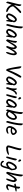

<svg xmlns="http://www.w3.org/2000/svg" viewBox="3872 -4703 1078 8862"><g transform="rotate(90 4411.0 -272.0)"><path d="M54.4 -87.9Q54.4 -105.9 63.8 -148.4Q73.3 -190.9 88.1 -248.3Q102.9 -305.8 119.4 -369.6Q135.8 -433.3 150.6 -494.6Q165.4 -555.9 174.9 -606.2Q184.4 -656.5 184.4 -685.5Q184.4 -704.2 188.3 -711.3Q192.2 -718.3 203 -718.3Q212 -718.3 221.7 -709.9Q231.3 -701.4 240.5 -687.4Q249.6 -673.4 255 -657.3Q260.5 -641.1 260.5 -625.2Q260.5 -611.6 254.3 -577.8Q248.1 -544.1 237.4 -495.8Q226.7 -447.5 211.8 -389.3Q197 -331 179.3 -267.4Q166.7 -221 155.8 -176.6Q144.8 -132.3 135.6 -96.8Q126.3 -61.3 118.9 -40.4Q111.4 -19.5 105.3 -19.5Q98.2 -19.5 89.4 -26Q80.6 -32.4 72.7 -42.7Q64.9 -53.1 59.6 -65.1Q54.4 -77.1 54.4 -87.9ZM584.4 -675.2Q584.4 -664.5 565.2 -644.6Q546 -624.7 513.3 -595Q480.6 -565.3 440.1 -527.1Q399.7 -489 356.1 -441.9Q312.6 -394.9 271.9 -340.1Q271.9 -317.1 280.1 -286.7Q288.3 -256.3 308.1 -224.5Q327.9 -192.6 361.5 -164.9Q389.5 -142.9 420.1 -126.6Q450.7 -110.2 477.7 -97.7Q504.7 -85.2 521.3 -72.7Q538 -60.1 538 -45.8Q538 -31.8 526.1 -25.7Q514.3 -19.5 494.3 -19.5Q465.9 -19.5 429.2 -31.5Q392.5 -43.6 354 -67.3Q315.6 -91 281.9 -126.5Q248.3 -162 225.2 -208.7Q202.2 -255.3 197.5 -313.3L244.9 -324.3Q225.1 -307.7 207.9 -278.7Q190.7 -249.7 176.7 -215.1Q162.7 -180.5 151.5 -146.4Q140.3 -112.2 131.7 -83.4Q123 -54.7 116.5 -37.1Q110 -19.5 105.6 -19.5Q101.5 -19.5 94.9 -26.7Q88.3 -33.8 81.4 -45Q74.6 -56.1 70 -68.6Q65.4 -81 65.4 -92.6Q65.4 -127.7 87.5 -178.1Q109.7 -228.5 146.8 -287.1Q183.9 -345.7 229.3 -405.3Q274.7 -464.8 321.8 -519.8Q369 -574.9 411.3 -618.3Q453.6 -661.7 485 -686.7Q516.4 -711.8 529.2 -711.8Q544.2 -711.8 556.7 -705.3Q569.2 -698.9 576.8 -690.6Q584.4 -682.3 584.4 -675.2Z M1008.6 -380.4Q1008.6 -365.3 1002.7 -348Q996.7 -330.6 988.1 -315.6Q979.5 -300.5 970.4 -290.9Q961.2 -281.2 955.5 -281.2Q943.4 -281.2 938.8 -294.5Q934.2 -307.8 934.2 -335.5Q934.2 -360.3 930.8 -381.5Q927.3 -402.7 919.3 -415.5Q911.2 -428.3 897.3 -428.3Q872.6 -428.3 843.5 -406.5Q814.3 -384.7 786.1 -349.8Q757.8 -314.9 734.2 -274.7Q710.6 -234.5 696.1 -197.8Q681.7 -161.1 681.7 -136Q681.7 -118.3 696.2 -108Q710.7 -97.7 728.5 -97.7Q750.7 -97.7 777.9 -113.4Q805 -129.2 832.6 -158.1Q860.2 -186.9 882.4 -227.2Q904.6 -267.4 916.9 -315.7Q918.9 -324.7 925.6 -330Q932.2 -335.2 943.3 -335.2Q949.3 -335.2 957.9 -330.3Q966.6 -325.4 975.6 -317.5Q984.6 -309.5 990.3 -300.4Q995.9 -291.3 995.9 -283.3Q995.9 -268.3 993.2 -248.2Q990.5 -228.2 985.8 -200.6Q981 -173 974 -134Q969 -103 965.8 -76Q962.6 -49 957.5 -32.1Q952.4 -15.3 940.7 -15.3Q927 -15.3 917.1 -34.6Q907.2 -54 901.9 -86Q896.5 -118.1 896.5 -158.1Q896.5 -180.5 901 -202.6Q905.4 -224.7 915.7 -245L956.5 -224.9Q942.7 -191.8 917.8 -155.2Q892.9 -118.5 861.9 -86.7Q830.9 -54.8 797.7 -35Q764.6 -15.3 733.2 -15.3Q710.9 -15.3 687 -26Q663.2 -36.7 643 -54.4Q622.7 -72.2 610.4 -93.6Q598 -115 598 -136Q598 -171.8 615.1 -220.1Q632.3 -268.4 662 -319.1Q691.6 -369.8 729 -413.4Q766.4 -457 807.2 -484Q847.9 -511.1 887.8 -511.1Q911.7 -511.1 933.5 -497.8Q955.2 -484.4 972.1 -463.6Q988.9 -442.7 998.8 -420.7Q1008.6 -398.6 1008.6 -380.4Z M1210.3 -219.3Q1202.9 -190.3 1195.3 -161.1Q1187.7 -131.9 1180.1 -105.7Q1172.5 -79.5 1165.5 -59Q1158.5 -38.5 1151.9 -26.9Q1145.3 -15.3 1139.8 -15.3Q1132.7 -15.3 1124.1 -21.3Q1115.4 -27.4 1107.3 -37.1Q1099.1 -46.7 1093.9 -56.9Q1088.6 -67 1088.6 -74.8Q1088.6 -85.4 1100.3 -131.2Q1111.9 -177.1 1129.4 -247.3Q1146.9 -317.5 1164.2 -403.7Q1181.5 -490 1193.1 -582.7Q1204.8 -675.4 1204.8 -764.7Q1204.8 -778.3 1208.5 -784.7Q1212.3 -791.1 1224 -791.1Q1230.5 -791.1 1241.1 -783.6Q1251.8 -776.2 1262.4 -763.7Q1273.1 -751.2 1280.7 -736.4Q1288.3 -721.5 1288.3 -706.7Q1288.3 -662.7 1282.7 -605.9Q1277.1 -549.2 1266.7 -485Q1256.3 -420.8 1242 -353.3Q1227.7 -285.7 1210.3 -219.3Z M1722.6 -380.4Q1722.6 -365.3 1716.7 -348Q1710.7 -330.6 1702.1 -315.6Q1693.5 -300.5 1684.4 -290.9Q1675.2 -281.2 1669.5 -281.2Q1657.4 -281.2 1652.8 -294.5Q1648.2 -307.8 1648.2 -335.5Q1648.2 -360.3 1644.8 -381.5Q1641.3 -402.7 1633.3 -415.5Q1625.2 -428.3 1611.3 -428.3Q1586.6 -428.3 1557.5 -406.5Q1528.3 -384.7 1500.1 -349.8Q1471.8 -314.9 1448.2 -274.7Q1424.6 -234.5 1410.1 -197.8Q1395.7 -161.1 1395.7 -136Q1395.7 -118.3 1410.2 -108Q1424.7 -97.7 1442.5 -97.7Q1464.7 -97.7 1491.9 -113.4Q1519 -129.2 1546.6 -158.1Q1574.2 -186.9 1596.4 -227.2Q1618.6 -267.4 1630.9 -315.7Q1632.9 -324.7 1639.6 -330Q1646.2 -335.2 1657.3 -335.2Q1663.3 -335.2 1671.9 -330.3Q1680.6 -325.4 1689.6 -317.5Q1698.6 -309.5 1704.3 -300.4Q1709.9 -291.3 1709.9 -283.3Q1709.9 -268.3 1707.2 -248.2Q1704.5 -228.2 1699.8 -200.6Q1695 -173 1688 -134Q1683 -103 1679.8 -76Q1676.6 -49 1671.5 -32.1Q1666.4 -15.3 1654.7 -15.3Q1641 -15.3 1631.1 -34.6Q1621.2 -54 1615.9 -86Q1610.5 -118.1 1610.5 -158.1Q1610.5 -180.5 1615 -202.6Q1619.4 -224.7 1629.7 -245L1670.5 -224.9Q1656.7 -191.8 1631.8 -155.2Q1606.9 -118.5 1575.9 -86.7Q1544.9 -54.8 1511.7 -35Q1478.6 -15.3 1447.2 -15.3Q1424.9 -15.3 1401 -26Q1377.2 -36.7 1357 -54.4Q1336.7 -72.2 1324.4 -93.6Q1312 -115 1312 -136Q1312 -171.8 1329.1 -220.1Q1346.3 -268.4 1376 -319.1Q1405.6 -369.8 1443 -413.4Q1480.4 -457 1521.2 -484Q1561.9 -511.1 1601.8 -511.1Q1625.7 -511.1 1647.5 -497.8Q1669.2 -484.4 1686.1 -463.6Q1702.9 -442.7 1712.8 -420.7Q1722.6 -398.6 1722.6 -380.4Z M1955.1 -445.7Q1955.1 -409.3 1944.4 -356.9Q1933.7 -304.5 1916.6 -245Q1899.5 -185.6 1879.3 -126.1L1866.6 -115.2Q1907.4 -190.7 1941.1 -253Q1974.8 -315.2 2004 -363.3Q2033.2 -411.3 2059 -444.2Q2084.9 -477 2109.5 -494.1Q2134.1 -511.1 2158.7 -511.1Q2170 -511.1 2185.2 -500Q2200.4 -489 2215.5 -470.6Q2230.5 -452.2 2240.2 -430.5Q2249.9 -408.8 2249.9 -387.5Q2249.9 -363.3 2245.5 -327.2Q2241.1 -291.1 2231.3 -253.3L2220.3 -246.8Q2252.1 -312.1 2282.6 -361.7Q2313.1 -411.2 2342.4 -444.3Q2371.6 -477.4 2398.8 -494.2Q2426 -511.1 2451.8 -511.1Q2466.7 -511.1 2480.8 -499.8Q2494.8 -488.5 2505.7 -469.5Q2516.5 -450.6 2522.9 -426.3Q2529.2 -402 2529.2 -375.2Q2529.2 -350 2524 -314.2Q2518.9 -278.4 2509.7 -237.6Q2500.6 -196.7 2488.4 -157.4Q2476.2 -118.2 2461.7 -85.9Q2447.1 -53.7 2431.7 -34.5Q2416.3 -15.3 2400.4 -15.3Q2389.6 -15.3 2384.1 -22.2Q2378.5 -29.1 2378.5 -44.7Q2378.5 -69.2 2389.1 -103.1Q2399.7 -137 2413.3 -177.7Q2426.9 -218.3 2437.5 -263.5Q2448.1 -308.7 2448.1 -355.9Q2448.1 -384.8 2442.3 -398.5Q2436.6 -412.3 2427.7 -412.3Q2398.1 -412.3 2357.2 -349.6Q2316.2 -287 2245.1 -168.9Q2234.4 -150.8 2221.8 -125Q2209.2 -99.3 2195.3 -74.1Q2181.4 -49 2168.9 -32.3Q2156.5 -15.6 2146.4 -15.6Q2138.6 -15.6 2128.6 -23.4Q2118.5 -31.2 2111.1 -41.9Q2103.6 -52.5 2103.6 -61.7Q2103.6 -77 2114.1 -104.4Q2124.7 -131.8 2139 -170.1Q2153.3 -208.3 2163.8 -256.6Q2174.3 -304.9 2174.3 -362.2Q2174.3 -385.1 2164.5 -398.7Q2154.8 -412.3 2145.2 -412.3Q2126.3 -412.3 2102.8 -382.8Q2079.2 -353.3 2046.9 -300.1Q2014.6 -246.9 1968.9 -175.8Q1951.4 -149 1933.4 -120.6Q1915.5 -92.2 1899.4 -68.4Q1883.4 -44.6 1870.4 -29.9Q1857.5 -15.3 1850 -15.3Q1842.5 -15.3 1833.2 -21.7Q1823.9 -28.1 1815.5 -37.8Q1807 -47.4 1801.6 -57.2Q1796.2 -67 1796.2 -73.7Q1796.2 -93.1 1808.9 -134.1Q1821.6 -175.1 1837.8 -232.3Q1855.1 -291.5 1860.9 -342.6Q1866.8 -393.7 1868.3 -432.4Q1869.8 -471.1 1873.4 -492.8Q1876.9 -514.5 1889.7 -514.5Q1905 -514.5 1919.9 -503.9Q1934.8 -493.3 1944.9 -477.2Q1955.1 -461 1955.1 -445.7Z M3134.7 -641.6Q3140.7 -623.3 3146.2 -584Q3151.7 -544.6 3158.3 -490.5Q3164.9 -436.4 3174.2 -373.6Q3183.4 -310.8 3196 -245.9Q3208.5 -181 3226.3 -120.2L3209.6 -122.8Q3226.9 -173.7 3249.4 -230.4Q3271.8 -287.1 3297.4 -344.6Q3323 -402.1 3349.9 -456.6Q3376.7 -511.2 3402.3 -558.6Q3427.9 -606 3450.4 -642Q3472.8 -677.9 3489.7 -698.1Q3506.5 -718.3 3516.2 -718.3Q3526.4 -718.3 3537.6 -713.1Q3548.8 -707.8 3556.5 -699.5Q3564.1 -691.1 3564.1 -681.7Q3564.1 -659.6 3542.9 -619.8Q3521.7 -580.1 3484.8 -516.4Q3447.8 -452.6 3400.3 -357.3Q3360.9 -278.3 3331.8 -214.6Q3302.7 -150.9 3281.9 -105.9Q3261 -60.8 3244.8 -36.8Q3228.5 -12.7 3214.3 -12.7Q3205.9 -12.7 3195.1 -22Q3184.3 -31.4 3174.6 -46.6Q3164.8 -61.7 3158.1 -77.4Q3148.8 -101.1 3136.2 -150.2Q3123.7 -199.2 3110.4 -261.9Q3097 -324.6 3084.7 -391.8Q3072.3 -459 3062.5 -519.7Q3052.6 -580.3 3046.4 -625.3Q3040.3 -670.3 3040.3 -687.3Q3040.3 -703.5 3044.7 -710.9Q3049.1 -718.3 3056.9 -718.3Q3077.1 -718.3 3099.8 -697.2Q3122.5 -676 3134.7 -641.6Z M3920.6 -380.4Q3920.6 -365.3 3914.7 -348Q3908.7 -330.6 3900.1 -315.6Q3891.5 -300.5 3882.4 -290.9Q3873.2 -281.2 3867.5 -281.2Q3855.4 -281.2 3850.8 -294.5Q3846.2 -307.8 3846.2 -335.5Q3846.2 -360.3 3842.8 -381.5Q3839.3 -402.7 3831.3 -415.5Q3823.2 -428.3 3809.3 -428.3Q3784.6 -428.3 3755.5 -406.5Q3726.3 -384.7 3698.1 -349.8Q3669.8 -314.9 3646.2 -274.7Q3622.6 -234.5 3608.1 -197.8Q3593.7 -161.1 3593.7 -136Q3593.7 -118.3 3608.2 -108Q3622.7 -97.7 3640.5 -97.7Q3662.7 -97.7 3689.9 -113.4Q3717 -129.2 3744.6 -158.1Q3772.2 -186.9 3794.4 -227.2Q3816.6 -267.4 3828.9 -315.7Q3830.9 -324.7 3837.6 -330Q3844.2 -335.2 3855.3 -335.2Q3861.3 -335.2 3869.9 -330.3Q3878.6 -325.4 3887.6 -317.5Q3896.6 -309.5 3902.3 -300.4Q3907.9 -291.3 3907.9 -283.3Q3907.9 -268.3 3905.2 -248.2Q3902.5 -228.2 3897.8 -200.6Q3893 -173 3886 -134Q3881 -103 3877.8 -76Q3874.6 -49 3869.5 -32.1Q3864.4 -15.3 3852.7 -15.3Q3839 -15.3 3829.1 -34.6Q3819.2 -54 3813.9 -86Q3808.5 -118.1 3808.5 -158.1Q3808.5 -180.5 3813 -202.6Q3817.4 -224.7 3827.7 -245L3868.5 -224.9Q3854.7 -191.8 3829.8 -155.2Q3804.9 -118.5 3773.9 -86.7Q3742.9 -54.8 3709.7 -35Q3676.6 -15.3 3645.2 -15.3Q3622.9 -15.3 3599 -26Q3575.2 -36.7 3555 -54.4Q3534.7 -72.2 3522.4 -93.6Q3510 -115 3510 -136Q3510 -171.8 3527.1 -220.1Q3544.3 -268.4 3574 -319.1Q3603.6 -369.8 3641 -413.4Q3678.4 -457 3719.2 -484Q3759.9 -511.1 3799.8 -511.1Q3823.7 -511.1 3845.5 -497.8Q3867.2 -484.4 3884.1 -463.6Q3900.9 -442.7 3910.8 -420.7Q3920.6 -398.6 3920.6 -380.4Z M4136.2 -422.7Q4136.2 -396.4 4132.5 -358.1Q4128.8 -319.9 4113.6 -257.7L4101 -324.4Q4115.1 -348 4135.9 -379.5Q4156.6 -411 4181.7 -440.8Q4206.9 -470.5 4236.7 -490.4Q4266.6 -510.2 4298.6 -510.2Q4320.2 -510.2 4333.9 -504.4Q4347.5 -498.5 4347.5 -486.3Q4347.5 -472.6 4335.3 -462.8Q4323 -453 4301.5 -441.4Q4265.5 -426.1 4237.7 -399.1Q4210 -372.1 4187.2 -332.7Q4164.4 -293.3 4143.3 -237.7Q4117.6 -169 4102.2 -118.2Q4086.8 -67.3 4074.3 -40.2Q4061.8 -13 4043 -13Q4031.1 -13 4022.2 -22.6Q4013.3 -32.3 4008.9 -46.8Q4004.5 -61.3 4004.5 -75.1Q4004.5 -89.6 4012.2 -112.1Q4019.9 -134.6 4030.1 -166.6Q4040.3 -198.5 4048.2 -238.3Q4055.2 -271.8 4059.1 -309.4Q4063.1 -347.1 4063.1 -388.9Q4063.1 -409 4061.4 -428.4Q4059.7 -447.7 4059.7 -463.5Q4059.7 -483.6 4063.4 -497.4Q4067.2 -511.1 4081.7 -511.1Q4093.4 -511.1 4105.9 -500.7Q4118.4 -490.3 4127.3 -470.6Q4136.2 -450.9 4136.2 -422.7Z M4457.3 -511.1Q4470.6 -511.1 4482.6 -500.2Q4494.6 -489.3 4502.4 -473.5Q4510.2 -457.7 4510.2 -444.2Q4510.2 -435.5 4505.6 -412.1Q4501.1 -388.6 4491.9 -353Q4482.6 -317.4 4470.1 -272.4Q4457.6 -227.4 4442 -175.1Q4426.3 -122.8 4407.8 -65.7Q4398.9 -37.1 4387.3 -26.4Q4375.8 -15.6 4365.3 -15.6Q4351.1 -15.6 4340.8 -27.1Q4330.5 -38.5 4330.5 -54.7Q4330.5 -70.4 4339.1 -103.4Q4347.7 -136.3 4360 -180.2Q4372.3 -224.2 4384 -271.7Q4395.6 -318.1 4404.5 -361.1Q4413.5 -404 4421.5 -437.8Q4429.5 -471.5 4438.2 -491.3Q4446.9 -511.1 4457.3 -511.1ZM4572.8 -601.2Q4572.8 -590.7 4563.7 -582.9Q4554.5 -575.1 4544.7 -575.1Q4532.9 -575.1 4518.5 -583.5Q4504.1 -591.9 4491.5 -604.3Q4478.9 -616.7 4470.6 -630.5Q4462.4 -644.3 4462.4 -654.7Q4462.4 -666.7 4469.8 -679.4Q4477.3 -692 4488.4 -700.7Q4499.5 -709.3 4510.3 -709.3Q4519.7 -709.3 4530.1 -697.2Q4540.6 -685.1 4550.5 -667.6Q4560.4 -650.1 4566.6 -631.8Q4572.8 -613.6 4572.8 -601.2Z M4958.6 -380.4Q4958.6 -365.3 4952.7 -348Q4946.7 -330.6 4938.1 -315.6Q4929.5 -300.5 4920.4 -290.9Q4911.2 -281.2 4905.5 -281.2Q4893.4 -281.2 4888.8 -294.5Q4884.2 -307.8 4884.2 -335.5Q4884.2 -360.3 4880.8 -381.5Q4877.3 -402.7 4869.3 -415.5Q4861.2 -428.3 4847.3 -428.3Q4822.6 -428.3 4793.5 -406.5Q4764.3 -384.7 4736.1 -349.8Q4707.8 -314.9 4684.2 -274.7Q4660.6 -234.5 4646.1 -197.8Q4631.7 -161.1 4631.7 -136Q4631.7 -118.3 4646.2 -108Q4660.7 -97.7 4678.5 -97.7Q4700.7 -97.7 4727.9 -113.4Q4755 -129.2 4782.6 -158.1Q4810.2 -186.9 4832.4 -227.2Q4854.6 -267.4 4866.9 -315.7Q4868.9 -324.7 4875.6 -330Q4882.2 -335.2 4893.3 -335.2Q4899.3 -335.2 4907.9 -330.3Q4916.6 -325.4 4925.6 -317.5Q4934.6 -309.5 4940.3 -300.4Q4945.9 -291.3 4945.9 -283.3Q4945.9 -268.3 4943.2 -248.2Q4940.5 -228.2 4935.8 -200.6Q4931 -173 4924 -134Q4919 -103 4915.8 -76Q4912.6 -49 4907.5 -32.1Q4902.4 -15.3 4890.7 -15.3Q4877 -15.3 4867.1 -34.6Q4857.2 -54 4851.9 -86Q4846.5 -118.1 4846.5 -158.1Q4846.5 -180.5 4851 -202.6Q4855.4 -224.7 4865.7 -245L4906.5 -224.9Q4892.7 -191.8 4867.8 -155.2Q4842.9 -118.5 4811.9 -86.7Q4780.9 -54.8 4747.7 -35Q4714.6 -15.3 4683.2 -15.3Q4660.9 -15.3 4637 -26Q4613.2 -36.7 4593 -54.4Q4572.7 -72.2 4560.4 -93.6Q4548 -115 4548 -136Q4548 -171.8 4565.1 -220.1Q4582.3 -268.4 4612 -319.1Q4641.6 -369.8 4679 -413.4Q4716.4 -457 4757.2 -484Q4797.9 -511.1 4837.8 -511.1Q4861.7 -511.1 4883.5 -497.8Q4905.2 -484.4 4922.1 -463.6Q4938.9 -442.7 4948.8 -420.7Q4958.6 -398.6 4958.6 -380.4Z M5158 -761.1Q5158 -776.4 5162.6 -783.7Q5167.1 -791.1 5179.9 -791.1Q5187.6 -791.1 5198 -783.5Q5208.3 -775.9 5218.5 -762.7Q5228.6 -749.6 5235.3 -734.1Q5241.9 -718.6 5241.9 -703.8Q5241.9 -683.6 5238.3 -644.6Q5234.7 -605.7 5227 -552.2Q5219.3 -498.7 5206.3 -434.6Q5193.3 -370.5 5174.8 -300Q5165.5 -266 5155.3 -226.8Q5145.1 -187.5 5135.2 -150.3Q5125.3 -113.1 5115.6 -82.5Q5105.9 -51.8 5098 -33.5Q5090.1 -15.3 5083.7 -15.3Q5076.6 -15.3 5067.7 -21Q5058.7 -26.8 5050.7 -36.4Q5042.7 -46.1 5037.3 -56.4Q5031.9 -66.7 5031.9 -75.4Q5031.9 -91.4 5041.1 -127.8Q5050.3 -164.2 5064.6 -215.9Q5079 -267.5 5095 -331.1Q5111 -394.6 5125.3 -465.6Q5139.7 -536.6 5148.9 -611.9Q5158 -687.2 5158 -761.1ZM5403.5 -514Q5427.5 -514 5448.2 -500.9Q5468.9 -487.9 5484.2 -466.5Q5499.4 -445.1 5507.8 -418.7Q5516.2 -392.2 5516.2 -365.3Q5516.2 -323.5 5502.3 -275.3Q5488.3 -227.2 5463.1 -180.9Q5438 -134.7 5405 -96.9Q5371.9 -59.1 5333.7 -36.4Q5295.4 -13.7 5254.6 -13.7Q5218.6 -13.7 5185.1 -30.6Q5151.5 -47.5 5121.8 -77.7Q5092.1 -108 5065.9 -148L5107.5 -217.8Q5134.3 -152.3 5172.9 -122Q5211.6 -91.6 5242.8 -91.6Q5274.7 -91.6 5308.1 -115.6Q5341.5 -139.6 5369.6 -179.5Q5397.7 -219.5 5415.3 -268.2Q5433 -316.9 5433 -366.7Q5433 -394.2 5425.2 -410.3Q5417.5 -426.5 5396.8 -426.5Q5360.8 -426.5 5320.8 -396Q5280.9 -365.6 5241.6 -315.2Q5202.4 -264.8 5169.4 -203.7Q5136.5 -142.7 5115.5 -81.4L5071.6 -157.3Q5096.5 -209.7 5127.2 -261.2Q5158 -312.7 5192.1 -358.2Q5226.3 -403.7 5262.2 -438.7Q5298.2 -473.7 5333.9 -493.8Q5369.5 -514 5403.5 -514Z M5685.3 -219.3Q5677.9 -190.3 5670.3 -161.1Q5662.7 -131.9 5655.1 -105.7Q5647.5 -79.5 5640.5 -59Q5633.5 -38.5 5626.9 -26.9Q5620.3 -15.3 5614.8 -15.3Q5607.7 -15.3 5599.1 -21.3Q5590.4 -27.4 5582.3 -37.1Q5574.1 -46.7 5568.9 -56.9Q5563.6 -67 5563.6 -74.8Q5563.6 -85.4 5575.3 -131.2Q5586.9 -177.1 5604.4 -247.3Q5621.9 -317.5 5639.2 -403.7Q5656.5 -490 5668.1 -582.7Q5679.8 -675.4 5679.8 -764.7Q5679.8 -778.3 5683.5 -784.7Q5687.3 -791.1 5699 -791.1Q5705.5 -791.1 5716.1 -783.6Q5726.8 -776.2 5737.4 -763.7Q5748.1 -751.2 5755.7 -736.4Q5763.3 -721.5 5763.3 -706.7Q5763.3 -662.7 5757.7 -605.9Q5752.1 -549.2 5741.7 -485Q5731.3 -420.8 5717 -353.3Q5702.7 -285.7 5685.3 -219.3Z M6053.2 -511.1Q6084.7 -511.1 6112.8 -495Q6140.9 -479 6162.8 -453.6Q6184.7 -428.1 6197.4 -398.4Q6210.1 -368.7 6210.1 -341Q6210.1 -316 6194.2 -294.6Q6178.3 -273.3 6151.4 -257.7Q6124.4 -242.2 6089.5 -233.6Q6054.6 -225.1 6016.6 -225.1Q5973.2 -225.1 5935 -231.9Q5896.7 -238.7 5864 -248.3L5875 -306.9Q5902 -298.7 5935.3 -293.8Q5968.6 -288.8 5994.1 -288.8Q6035.6 -288.8 6066.5 -296.1Q6097.3 -303.3 6114.9 -317.4Q6132.4 -331.5 6132.4 -350.5Q6132.4 -367.3 6120.8 -385.7Q6109.2 -404.2 6092.3 -417.9Q6075.4 -431.7 6059.2 -431.7Q6027.4 -431.7 5995.2 -405.4Q5963 -379.1 5936.4 -337.2Q5909.8 -295.4 5893.5 -248.7Q5877.2 -202 5877.2 -161.9Q5877.2 -128.4 5898.6 -109.3Q5919.9 -90.1 5960.5 -90.1Q6009.8 -90.1 6041.9 -98.7Q6074 -107.3 6094.4 -116Q6114.9 -124.6 6128.9 -124.6Q6142.8 -124.6 6148.9 -119.4Q6154.9 -114.1 6154.9 -104.7Q6154.9 -92.2 6138.4 -76.6Q6121.9 -61 6095.2 -47Q6068.4 -33 6036.8 -24.1Q6005.2 -15.3 5975 -15.3Q5922.6 -15.3 5883 -36.5Q5843.4 -57.8 5821 -95.6Q5798.5 -133.3 5798.5 -180.3Q5798.5 -223.3 5813.4 -269Q5828.2 -314.7 5853.6 -357.9Q5879 -401 5911.8 -435.9Q5944.5 -470.7 5980.9 -490.9Q6017.2 -511.1 6053.2 -511.1Z M6912.2 -646.6Q6912.2 -623 6904.8 -584.9Q6897.4 -546.9 6885.1 -499.3Q6872.9 -451.7 6857.5 -399.1Q6842.1 -346.5 6825.5 -292.9Q6810.1 -241.9 6800.8 -208.1Q6791.5 -174.3 6787.3 -154.7Q6783.1 -135.1 6783.1 -124.7Q6783.1 -113.2 6790.5 -107Q6797.8 -100.8 6808.7 -100.8Q6886.2 -100.8 6948.7 -113.2Q7011.3 -125.7 7052.8 -138Q7094.4 -150.2 7107 -150.2Q7117.8 -150.2 7120.4 -146.1Q7122.9 -142 7122.9 -132.5Q7122.9 -111.2 7094.3 -90.8Q7065.7 -70.3 7019.2 -53.3Q6972.7 -36.3 6918.2 -26.4Q6863.6 -16.6 6811.8 -16.6Q6780.1 -16.6 6753.2 -29.7Q6726.3 -42.8 6709.5 -63.9Q6692.8 -85.1 6692.8 -108.9Q6692.8 -132.2 6702.7 -174.9Q6712.5 -217.6 6728.2 -272.7Q6743.9 -327.7 6761.6 -387.9Q6779.3 -448 6795 -506.1Q6810.7 -564.1 6820.6 -613.1Q6830.4 -662.1 6830.4 -694.5Q6830.4 -710.8 6834.5 -717.8Q6838.5 -724.9 6851 -724.9Q6861 -724.9 6875.6 -713.6Q6890.1 -702.4 6901.2 -684.6Q6912.2 -666.8 6912.2 -646.6Z M7331.3 -511.1Q7344.6 -511.1 7356.6 -500.2Q7368.6 -489.3 7376.4 -473.5Q7384.2 -457.7 7384.2 -444.2Q7384.2 -435.5 7379.6 -412.1Q7375.1 -388.6 7365.9 -353Q7356.6 -317.4 7344.1 -272.4Q7331.6 -227.4 7316 -175.1Q7300.3 -122.8 7281.8 -65.7Q7272.9 -37.1 7261.3 -26.4Q7249.8 -15.6 7239.3 -15.6Q7225.1 -15.6 7214.8 -27.1Q7204.5 -38.5 7204.5 -54.7Q7204.5 -70.4 7213.1 -103.4Q7221.7 -136.3 7234 -180.2Q7246.3 -224.2 7258 -271.7Q7269.6 -318.1 7278.5 -361.1Q7287.5 -404 7295.5 -437.8Q7303.5 -471.5 7312.2 -491.3Q7320.9 -511.1 7331.3 -511.1ZM7446.8 -601.2Q7446.8 -590.7 7437.7 -582.9Q7428.5 -575.1 7418.7 -575.1Q7406.9 -575.1 7392.5 -583.5Q7378.1 -591.9 7365.5 -604.3Q7352.9 -616.7 7344.6 -630.5Q7336.4 -644.3 7336.4 -654.7Q7336.4 -666.7 7343.8 -679.4Q7351.3 -692 7362.4 -700.7Q7373.5 -709.3 7384.3 -709.3Q7393.7 -709.3 7404.1 -697.2Q7414.6 -685.1 7424.5 -667.6Q7434.4 -650.1 7440.6 -631.8Q7446.8 -613.6 7446.8 -601.2Z M7830.5 -335.4Q7830.5 -303.3 7819.1 -287.8Q7807.8 -272.2 7794.7 -272.2Q7781.8 -272.2 7776 -288Q7770.2 -303.8 7766.9 -330Q7764.3 -354.5 7760.1 -377.1Q7755.8 -399.7 7746.9 -414Q7738 -428.3 7720.7 -428.3Q7695.8 -428.3 7667.9 -406.5Q7640 -384.7 7613.7 -349.8Q7587.3 -314.9 7566.1 -274.7Q7544.8 -234.5 7532.2 -197.8Q7519.6 -161.1 7519.6 -136Q7519.6 -118.6 7530.7 -108.2Q7541.8 -97.7 7558.6 -97.7Q7578.4 -97.7 7603.5 -108.7Q7628.6 -119.7 7655.4 -140.2Q7682.3 -160.7 7706.9 -188Q7731.6 -215.3 7750.6 -247.6Q7769.7 -280 7779.5 -315.7Q7781.4 -324.7 7787.8 -330Q7794.2 -335.2 7802.4 -335.2Q7811.2 -335.2 7819.9 -328Q7828.6 -320.8 7835 -309.2Q7841.5 -297.6 7841.5 -285.2Q7841.5 -254.5 7821.3 -218.3Q7801.1 -182.1 7768.3 -146.1Q7735.4 -110.2 7697.2 -80.7Q7659 -51.2 7621.7 -33.2Q7584.3 -15.3 7556 -15.3Q7526 -15.3 7499 -34.2Q7472 -53.1 7455.5 -81.5Q7438.9 -109.9 7438.9 -137.9Q7438.9 -173.8 7454.5 -222.1Q7470.2 -270.4 7497.3 -320.8Q7524.4 -371.1 7559.7 -414.4Q7595.1 -457.6 7635.1 -484.4Q7675.2 -511.1 7715.7 -511.1Q7749.1 -511.1 7771.2 -493.7Q7793.2 -476.3 7806.1 -449.1Q7818.9 -421.9 7824.7 -391.7Q7830.5 -361.4 7830.5 -335.4ZM7764.9 -269.2 7828.6 -239.2Q7802.1 -190.5 7783.9 -136.3Q7765.7 -82.1 7751.6 -27.6Q7737.5 27 7722.6 76.2Q7707.7 125.5 7688 164Q7668.2 202.4 7639.3 224.5Q7610.5 246.6 7567.6 246.6Q7529.3 246.6 7498.5 235.1Q7467.6 223.5 7445.4 206Q7423.2 188.4 7411.5 168.7Q7399.8 149 7399.8 132.1Q7399.8 121.6 7404.2 110.7Q7408.7 99.9 7415.8 92.1Q7422.9 84.3 7429.3 84.3Q7442 84.3 7453.1 98.8Q7464.1 113.4 7477.6 131.9Q7491 150.4 7512.1 164.9Q7533.2 179.5 7565.7 179.5Q7595.3 179.5 7614.2 150.6Q7633.2 121.7 7647.4 74Q7661.5 26.3 7676.2 -32.8Q7690.8 -92 7711.7 -153.2Q7732.7 -214.4 7764.9 -269.2Z M8062.2 -791.1Q8071.7 -791.1 8082 -782.8Q8092.3 -774.5 8101.8 -761.2Q8111.3 -747.9 8117.4 -732.6Q8123.5 -717.3 8123.5 -703.2Q8123.5 -674.1 8115.9 -619Q8108.3 -564 8093.2 -490.9Q8078.1 -417.8 8056.5 -335.2Q8034.9 -252.6 8006.5 -168.9Q8057.7 -261.5 8099.5 -326.9Q8141.3 -392.3 8175.8 -432.8Q8210.3 -473.3 8238.6 -492.2Q8266.8 -511.1 8289.5 -511.1Q8302.3 -511.1 8318.4 -498.7Q8334.4 -486.2 8349.7 -467Q8364.9 -447.7 8374.9 -425.2Q8384.9 -402.6 8384.9 -382.7Q8384.9 -353.7 8378.2 -317.4Q8371.4 -281 8360.2 -240.5Q8348 -197.2 8334.1 -156.8Q8320.3 -116.3 8305.2 -84.2Q8290.1 -52.1 8274.4 -33.7Q8258.8 -15.3 8243.3 -15.3Q8232.5 -15.3 8226.9 -22.2Q8221.3 -29.1 8221.3 -44.7Q8221.3 -66.9 8230.8 -98.2Q8240.3 -129.4 8253.2 -167.4Q8266.1 -205.3 8277 -246Q8286.2 -277.9 8292.2 -306.2Q8298.3 -334.5 8298.3 -354.6Q8298.3 -373.7 8288.9 -385.2Q8279.4 -396.8 8270.1 -396.8Q8246.4 -396.8 8216.8 -366.3Q8187.1 -335.8 8152.7 -284.5Q8118.3 -233.2 8078 -170.6Q8052.5 -130.1 8030.2 -94.7Q8008 -59.4 7991.6 -37.3Q7975.2 -15.3 7965.7 -15.3Q7958.6 -15.3 7949.4 -21.7Q7940.3 -28.1 7931.5 -37.5Q7922.7 -46.8 7917.3 -57.8Q7911.9 -68.7 7911.9 -76.8Q7911.9 -93.6 7923.6 -137.7Q7935.4 -181.8 7952.8 -248Q7970.3 -314.2 7986.3 -396.5Q7999.9 -464.1 8009.6 -522.7Q8019.3 -581.3 8025.6 -628Q8031.9 -674.6 8034.8 -706.7Q8037.7 -738.8 8037.7 -752.3Q8037.7 -773.3 8042.9 -782.2Q8048.2 -791.1 8062.2 -791.1Z M8687.9 -594.7Q8687.9 -577.2 8681.2 -542.9Q8674.5 -508.6 8663.3 -463.7Q8652 -418.9 8638 -368.1Q8624 -317.4 8608.7 -267.6Q8593.9 -218.4 8584.9 -186.7Q8575.9 -155 8571.8 -138.1Q8567.8 -121.2 8567.8 -114.5Q8567.8 -96.2 8589.5 -96.2Q8614.3 -96.2 8637.9 -102.5Q8661.5 -108.9 8682.3 -117.4Q8703 -125.9 8718.6 -132.2Q8734.2 -138.6 8742.9 -138.6Q8753.7 -138.6 8757.3 -133.8Q8760.8 -129.1 8760.8 -120.3Q8760.8 -106.5 8744.9 -88.9Q8729 -71.3 8702.6 -54.3Q8676.2 -37.4 8645.5 -26.3Q8614.9 -15.3 8584.3 -15.3Q8564.8 -15.3 8546.7 -22.3Q8528.7 -29.3 8513.7 -41.3Q8498.8 -53.2 8490 -68.9Q8481.2 -84.7 8481.2 -101.1Q8481.2 -125.7 8493.4 -168.9Q8505.6 -212 8523.4 -268Q8541.3 -324 8559 -386.2Q8576.6 -448.4 8588.8 -511.2Q8601 -573.9 8601 -631.1Q8601 -645.7 8605.2 -653.4Q8609.4 -661.1 8621.2 -661.1Q8628.3 -661.1 8639.3 -655.7Q8650.3 -650.3 8661.5 -640.5Q8672.7 -630.7 8680.3 -619.1Q8687.9 -607.5 8687.9 -594.7ZM8761.6 -501Q8791.2 -501 8806.4 -494.3Q8821.6 -487.5 8821.6 -475.4Q8821.6 -464.3 8805.4 -456.2Q8789.1 -448.1 8751.4 -439.8Q8713.7 -431.6 8650.2 -419.3Q8591.2 -408 8554 -399Q8516.9 -390.1 8499.2 -390.1Q8489.4 -390.1 8478.5 -397.9Q8467.5 -405.7 8460.3 -417.2Q8453 -428.7 8453 -438.2Q8453 -447.2 8475.2 -456.4Q8497.3 -465.6 8533.2 -473.8Q8569 -482 8610.8 -488Q8652.7 -494 8692.3 -497.5Q8732 -501 8761.6 -501Z"/></g></svg>

Font: Kalam Variable Light
Style: Regular
Weight: 300
Designer: Lipi Raval, Jonny Pinhorn
Foundry: Indian Type Foundry
Version: Version 3.000